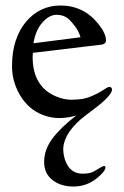

<svg xmlns="http://www.w3.org/2000/svg" viewBox="-20 -419 453 701"><path d="M100.1 -226.1 99.1 -211.9Q99.1 -100.3 188.5 -65.4Q215.3 -54.9 240.2 -54.9Q265.1 -54.9 281.7 -58Q298.3 -61 312.1 -66.9Q325.9 -72.8 334.7 -77.3Q343.5 -81.8 354.9 -89.1Q366.2 -96.4 371.7 -99.5Q377.2 -102.5 383.1 -101Q388.9 -99.4 388.9 -90.7Q388.9 -82 372.9 -64.1Q356.9 -46.1 323 -20.8Q289.1 4.6 274.5 16.8Q260 29.1 247.2 44.1Q234.4 59.1 227.8 70.6Q221.2 82 217 93.8Q210.9 110.6 210.9 125.9Q210.9 141.1 215.1 156.9Q219.2 172.6 227.5 186Q245.8 215.1 282 215.1Q309.8 215.1 325.2 205.6Q354.2 187 359.6 187Q365 187 365 193.2Q365 199.5 355.7 210.7Q346.4 221.9 331.5 233.4Q294.9 262 248 262Q202.9 262 172.9 239.3Q141.1 215.3 141.1 171.9Q141.1 128.4 170.5 88.1Q200 47.9 258.1 2.9Q226.6 12 196.3 12Q166 12 137 0.9Q107.9 -10.3 87.4 -29.1Q66.9 -47.9 52.2 -73Q23.9 -122.3 23.9 -176.5Q23.9 -230.7 37.7 -271.4Q51.5 -312 75.2 -339.8Q125.5 -398.9 200.9 -398.9Q285.4 -398.9 339.6 -331.1Q366.9 -296.9 366.9 -271Q366.9 -263.9 361.2 -260Q355.5 -256.1 351.1 -256.1ZM102.1 -261 273.9 -283Q267.6 -305.2 253.4 -323.6Q239.3 -342 231.4 -348.9Q212.6 -365 186.3 -365Q159.9 -365 135 -337Q110.1 -309.1 102.1 -261Z"/></svg>

Font: Linden Hill
Style: Regular
Weight: 400
Version: Version 1.202